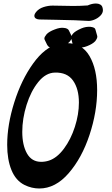

<svg xmlns="http://www.w3.org/2000/svg" viewBox="-20 -1083 640 1095"><path d="M361 -837Q448 -837 491 -762.5Q534 -688 534 -569Q534 -445 490.5 -313.5Q447 -182 371.5 -95Q296 -8 204 -8Q161 -8 120 -28Q70 -53 45.5 -113Q21 -173 21 -257Q21 -371 61.5 -499.5Q102 -628 169 -721Q236 -814 311 -831Q338 -837 361 -837ZM107 -331Q107 -255 134 -207.5Q161 -160 215 -160Q237 -160 259 -167Q305 -182 344.5 -235Q384 -288 407 -359.5Q430 -431 430 -498Q430 -576 396.5 -623.5Q363 -671 293 -669Q241 -668 198.5 -615.5Q156 -563 131.5 -484.5Q107 -406 107 -331ZM234 -858Q233 -860 233 -864Q233 -872 246 -888Q260 -903 292 -915Q322 -927 344 -924Q367 -922 373 -909L388 -878Q391 -886 399 -894Q412 -907 444 -921Q470 -932 496 -930Q522 -927 524 -915L534 -880L535 -874Q535 -864 523 -848Q508 -832 477 -820Q449 -809 424 -812Q415 -813 405.5 -817.5Q396 -822 395 -829L387 -861Q386 -857 382.5 -852.5Q379 -848 377 -845Q361 -828 332 -817Q307 -808 287 -808Q259 -808 249 -827ZM176 -993Q176 -1003 187 -1016Q202 -1034 228 -1042.5Q254 -1051 280 -1051Q356 -1049 398 -1049Q439 -1049 480 -1052Q505 -1063 527 -1063Q541 -1063 551 -1057.5Q561 -1052 564 -1042L566 -1034Q567 -1031 567 -1025Q567 -1008 552 -993Q537 -978 516 -970Q495 -962 479 -964Q420 -968 303 -970Q269 -970 203 -972Q190 -973 183 -978.5Q176 -984 176 -993Z"/></svg>

Font: Sedgwick Ave Display
Style: Regular
Weight: 400
Designer: Kevin Burke, Pedro Vergani
Foundry: Google, Inc.
Version: Version 1.000